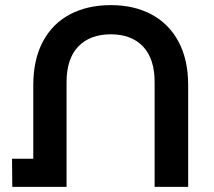

<svg xmlns="http://www.w3.org/2000/svg" viewBox="-20 -730 835 750"><path d="M715 -397V0H584V-409Q584 -501 538.5 -548.5Q493 -596 413 -596Q332 -596 286 -548.5Q240 -501 240 -409V0H28L27 -110H110V-397Q110 -497 147.5 -567.5Q185 -638 253.5 -674Q322 -710 413 -710Q504 -710 572 -673.5Q640 -637 677.5 -567Q715 -497 715 -397Z"/></svg>

Font: Montserrat Alternates SemiBold
Style: Regular
Weight: 600
Designer: Julieta Ulanovsky
Foundry: Julieta Ulanovsky
Version: Version 7.200